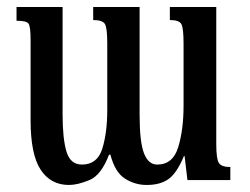

<svg xmlns="http://www.w3.org/2000/svg" viewBox="-20 -512 710 546"><path d="M463 -455V-492H595V-102Q595 -60 602.5 -48.5Q610 -37 635 -37V0H513L505 -68H503Q483 -20 459.5 -3Q436 14 397 14Q364 14 335.5 -4Q307 -22 294 -72H290Q268 -14 234.5 0Q201 14 176 14Q124 14 95.5 -29.5Q67 -73 67 -170V-398Q67 -437 61 -445Q55 -453 27 -453V-492H158V-186Q158 -118 169 -81Q180 -44 213 -44Q257 -44 271 -89.5Q285 -135 285 -198V-390Q285 -432 278.5 -443.5Q272 -455 245 -455V-492H377V-186Q377 -108 389.5 -76Q402 -44 427 -44Q472 -44 487 -94Q502 -144 502 -211V-388Q502 -431 496 -443Q490 -455 463 -455Z"/></svg>

Font: Noto Serif Armenian Condensed Regular
Style: Regular
Weight: 400
Width: 3
Designer: Monotype Design Team
Foundry: Monotype Imaging Inc.
Version: Version 1.900